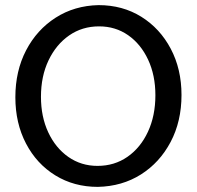

<svg xmlns="http://www.w3.org/2000/svg" viewBox="-20 -716 769 750"><path d="M362 14Q269 14 196 -31Q123 -76 81.5 -155.5Q40 -235 40 -336Q40 -439 82 -519.5Q124 -600 197.5 -647Q271 -694 365 -696Q459 -696 532 -650.5Q605 -605 647 -525.5Q689 -446 689 -345Q689 -242 646.5 -161.5Q604 -81 530.5 -34.5Q457 12 362 14ZM361 -68Q427 -68 478 -103.5Q529 -139 558 -201.5Q587 -264 587 -344Q587 -422 558.5 -483Q530 -544 480.5 -578.5Q431 -613 367 -613Q301 -613 250 -577.5Q199 -542 169.5 -480Q140 -418 140 -338Q140 -260 168.5 -199Q197 -138 247 -103Q297 -68 361 -68Z"/></svg>

Font: Catamaran Thin Medium
Style: Regular
Weight: 500
Version: Version 2.000